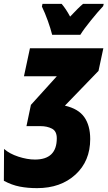

<svg xmlns="http://www.w3.org/2000/svg" viewBox="-23 -964 557 994"><path d="M169 10Q291 10 367.5 -60Q444 -130 444 -244Q444 -314 413.5 -357.5Q383 -401 313 -417L487 -597L512 -714H132L101 -569H271L137 -421L114 -311H187Q221 -311 246 -298Q271 -285 271 -248Q271 -138 158 -138Q118 -138 72 -153Q26 -168 -2 -193L-3 -28Q38 -6 79 2Q120 10 169 10ZM247 -784H393Q410 -812 448.5 -859.5Q487 -907 511 -932L514 -944H407Q384 -925 340 -878Q318 -919 296 -944H197L194 -930Q210 -897 224.5 -856.5Q239 -816 247 -784Z"/></svg>

Font: Noto Sans Display Condensed Black
Style: Italic
Weight: 900
Width: 3
Italic angle: -192°
Designer: Monotype Design Team
Foundry: Monotype Imaging Inc.
Version: Version 1.900